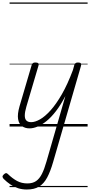

<svg xmlns="http://www.w3.org/2000/svg" viewBox="-77 -1018 725 1545"><path d="M161 15Q125 15 100 -3Q75 -21 68.5 -60Q62 -99 80 -162L178 -495Q182 -506 188 -510.5Q194 -515 208 -515Q224 -515 230.5 -509Q237 -503 233 -491L135 -159Q123 -118 122.5 -90Q122 -62 135 -48.5Q148 -35 174 -35Q205 -35 245 -57.5Q285 -80 330 -130Q375 -180 421 -260Q467 -340 510 -455L521 -495Q525 -506 531.5 -510.5Q538 -515 551 -515Q569 -515 573.5 -508Q578 -501 575 -489L351 284Q329 361 302.5 410.5Q276 460 237.5 483.5Q199 507 139 507Q101 507 68.5 496.5Q36 486 7 466.5Q-22 447 -47 422Q-55 414 -56.5 405Q-58 396 -46 385Q-35 375 -28 375Q-21 375 -13 383Q23 418 60 438Q97 458 143 458Q186 458 213.5 439Q241 420 260.5 381Q280 342 297 282L449 -245Q412 -174 373.5 -124Q335 -74 297 -43.5Q259 -13 224.5 1Q190 15 161 15ZM0 478H628V488H0ZM0 -20H628V0H0ZM0 -505H628V-500H0ZM0 -998H628V-988H0Z"/></svg>

Font: Playwrite AU SA Guides
Style: Regular
Weight: 400
Designer: Veronika Burian, José Scaglione
Foundry: TypeTogether
Version: Version 1.003